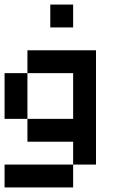

<svg xmlns="http://www.w3.org/2000/svg" viewBox="-20 -820 540 840"><path d="M0 0V-100H300V0ZM0 -500H100V-300H0ZM100 -200V-300H300V-500H100V-600H400V-100H300V-200ZM200 -700V-800H300V-700Z"/></svg>

Font: GalmuriMono9 Regular
Style: Regular
Weight: 400
Designer: Lee Minseo (quiple)
Version: Version 2.399;hotconv 1.1.1;makeotfexe 2.6.0 DEVELOPMENT